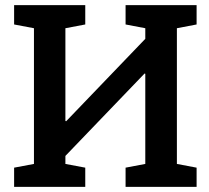

<svg xmlns="http://www.w3.org/2000/svg" viewBox="-20 -731 817 751"><path d="M35.2 0V-75.2L112.8 -89.8V-620.6L35.2 -635.3V-710.9H313.5V-635.3L235.8 -620.6V-257.8L238.8 -256.8L548.3 -579.1V-620.6L471.2 -635.3V-710.9H749V-635.3L671.9 -620.6V-89.8L749 -75.2V0H471.2V-75.2L548.3 -89.8V-442.4L545.4 -443.4L235.8 -121.1V-89.8L313.5 -75.2V0Z"/></svg>

Font: Roboto Slab Medium
Style: Regular
Weight: 500
Designer: Google
Version: Version 2.001; ttfautohint (v1.8.3)